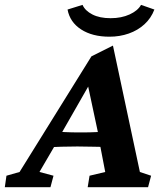

<svg xmlns="http://www.w3.org/2000/svg" viewBox="-65 -781 680 801"><path d="M-44.9 0 -38.1 -47.9 16.6 -63.5 316.4 -545.9 406.2 -590.8 518.6 -63.5 565.4 -47.9 552.7 0H300.8L308.6 -47.9L374 -63.5L349.6 -190.4L344.7 -223.6L294.9 -457L320.3 -450.2L192.4 -226.6L177.7 -197.3L99.6 -63.5L158.2 -47.9L145.5 0ZM144.5 -167 159.2 -232.4Q178.7 -231.4 204.6 -230Q230.5 -228.5 271.5 -228.5Q311.5 -228.5 338.9 -230Q366.2 -231.4 384.8 -232.4L371.1 -168Q351.6 -168 324.7 -168.9Q297.9 -169.9 257.8 -169.9Q217.8 -169.9 191.4 -168.9Q165 -168 144.5 -167ZM523.4 -760.7 579.1 -741.2Q565.4 -705.1 537.6 -679.7Q509.8 -654.3 472.2 -641.1Q434.6 -627.9 391.6 -627.9Q320.3 -627.9 273.4 -658.2Q226.6 -688.5 216.8 -741.2L279.3 -760.7Q290 -736.3 320.3 -720.7Q350.6 -705.1 396.5 -705.1Q441.4 -705.1 475.6 -720.7Q509.8 -736.3 523.4 -760.7Z"/></svg>

Font: Crimson Pro
Style: Bold Italic
Weight: 700
Italic angle: -12°
Designer: Jacques Le Bailly
Foundry: Baron von Fonthausen
Version: Version 1.003